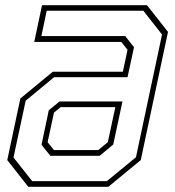

<svg xmlns="http://www.w3.org/2000/svg" viewBox="-20 -720 676 740"><path d="M89 0 8 -103 58.5 -340.5 183.5 -443.5H453.5L471.5 -528L447.5 -558.5H112L142 -700H546.5L627.5 -597L522.5 -103L397.5 0ZM174 -119.5 140 -162 168 -295 209.5 -329H452L416.5 -163L364 -119.5ZM104 -22H392L504 -114L604.5 -587L532.5 -678.5H160L139.5 -581H462.5L496.5 -538L471.5 -422.5H188.5L79 -332L32 -113ZM188 -141.5H358.5L395.5 -172L424.5 -307H213.5L188 -286L163.5 -172Z"/></svg>

Font: Tourney ExtraLight
Style: Italic
Weight: 250
Italic angle: -12°
Version: Version 1.015